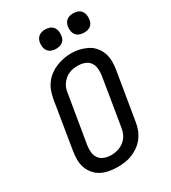

<svg xmlns="http://www.w3.org/2000/svg" viewBox="-228 -1067 1055 1188"><g transform="rotate(-30 300.0 -473.0)"><path d="M254 8Q224 8 194.5 2.5Q165 -3 140 -16Q115 -29 96.5 -51Q78 -73 68.5 -100Q59 -127 59 -157Q59 -187 64 -217L120 -560Q125 -586 134.5 -611.5Q144 -637 161 -659.5Q178 -682 201.5 -699Q225 -716 250.5 -726Q276 -736 302.5 -741Q329 -746 356 -746Q386 -746 415 -739Q444 -732 469 -719Q494 -706 512.5 -684Q531 -662 540.5 -635Q550 -608 550.5 -578Q551 -548 546 -518L489 -175Q485 -149 475 -123.5Q465 -98 448 -75.5Q431 -53 408 -36.5Q385 -20 359 -9.5Q333 1 306.5 4.5Q280 8 254 8ZM255 -76Q255 -76 255.5 -76Q256 -76 256 -76Q272 -76 287.5 -78.5Q303 -81 318.5 -87.5Q334 -94 347.5 -104.5Q361 -115 371 -128.5Q381 -142 386.5 -157.5Q392 -173 395 -189L451 -531Q455 -556 452.5 -581Q450 -606 436.5 -624.5Q423 -643 400 -651Q377 -659 352 -659Q336 -659 320.5 -656.5Q305 -654 289.5 -647.5Q274 -641 261 -630Q248 -619 238 -605.5Q228 -592 222.5 -577Q217 -562 215 -546L158 -204Q154 -179 156.5 -154.5Q159 -130 172 -111.5Q185 -93 208 -84.5Q231 -76 255 -76ZM490 -816Q474 -816 458.5 -821.5Q443 -827 433.5 -839.5Q424 -852 421.5 -868.5Q419 -885 422 -902Q424 -913 430 -924Q436 -935 446 -942Q456 -949 467.5 -951.5Q479 -954 490 -954Q507 -954 522 -948.5Q537 -943 546.5 -930.5Q556 -918 558.5 -901.5Q561 -885 558 -868Q557 -857 551 -846Q545 -835 535 -828Q525 -821 513.5 -818.5Q502 -816 490 -816ZM290 -816Q274 -816 258.5 -821.5Q243 -827 233.5 -839.5Q224 -852 221.5 -868.5Q219 -885 222 -902Q224 -913 230 -924Q236 -935 246 -942Q256 -949 267.5 -951.5Q279 -954 290 -954Q307 -954 322 -948.5Q337 -943 346.5 -930.5Q356 -918 358.5 -901.5Q361 -885 358 -868Q357 -857 351 -846Q345 -835 335 -828Q325 -821 313.5 -818.5Q302 -816 290 -816Z"/></g></svg>

Font: Iosevka Slab Medium Extended
Style: Italic
Weight: 500
Width: 7
Italic angle: -9°
Monospace: yes
Designer: Belleve Invis
Foundry: Belleve Invis
Version: Version 11.1.0; ttfautohint (v1.8.3)